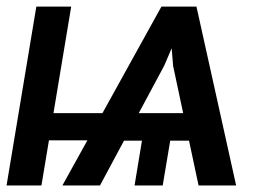

<svg xmlns="http://www.w3.org/2000/svg" viewBox="-22 -566 792 586"><path d="M584 0 506.3 -365.2 491.7 -545.9H577.6L698.7 0ZM-2 0 88.9 -545.9H195.3L104.5 0ZM67.4 -137.7 81.1 -220.7H346.2L332 -137.7ZM388.7 0 420.4 -191.9H506.8L474.6 0ZM168.5 0 470.7 -545.9H556.6L479 -365.2L283.2 0ZM299.3 -136.7 313 -220.7H631.8L618.2 -136.7Z"/></svg>

Font: Inter Tight Medium
Style: Italic
Weight: 500
Italic angle: -9.39999°
Designer: Rasmus Andersson
Foundry: rsms
Version: Version 3.004